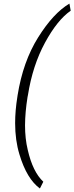

<svg xmlns="http://www.w3.org/2000/svg" viewBox="-20 -817 412 1066"><path d="M201.5 229.5Q128.5 176 88 40.5Q64 -38 64 -133.5Q64 -202.5 76.5 -280L77.5 -287Q107.5 -475 191.8 -609.5Q276 -744 365.5 -797L372.5 -757.5Q298 -706 229.5 -579.5Q161 -453 135 -288.5L133 -279Q119.5 -194.5 119 -121.5Q119 -47 134 15Q162 137.5 220.5 192Z"/></svg>

Font: Roberto Sans Light
Style: Italic
Weight: 300
Italic angle: -11°
Designer: Google
Version: Version 1.00;June 11, 2020;FontCreator 12.0.0.2522 64-bit; t